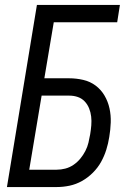

<svg xmlns="http://www.w3.org/2000/svg" viewBox="-20 -755 540 775"><path d="M8 0 129 -735H464L453 -665H197L159 -439H259Q288 -439 316 -432.5Q344 -426 366 -409.5Q388 -393 402 -369Q416 -345 422 -317.5Q428 -290 427 -260.5Q426 -231 421 -202Q417 -176 409 -150.5Q401 -125 388 -101.5Q375 -78 355 -58Q335 -38 311 -24.5Q287 -11 261 -5.5Q235 0 209 0ZM98 -70H209Q226 -70 243.5 -74.5Q261 -79 276.5 -89.5Q292 -100 304 -114.5Q316 -129 324.5 -145.5Q333 -162 337 -179Q341 -196 344 -213Q347 -231 348.5 -249Q350 -267 348 -284.5Q346 -302 339.5 -318Q333 -334 321.5 -346Q310 -358 294 -363.5Q278 -369 260 -369H148Z"/></svg>

Font: Iosevka Term Curly
Style: Italic
Weight: 400
Italic angle: -9°
Designer: Belleve Invis
Foundry: Belleve Invis
Version: Version 32.3.0